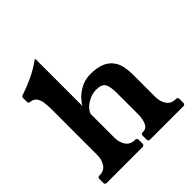

<svg xmlns="http://www.w3.org/2000/svg" viewBox="-189 -841 978 978"><g transform="rotate(-45 299.5 -352.0)"><path d="M577 -53Q590 -53 590 -40V-13Q590 0 577 0H338Q325 0 325 -13V-40Q325 -53 338 -53H341Q365 -53 375.5 -77Q386 -101 386 -136V-287Q386 -331 375 -352.5Q364 -374 323 -374Q291 -374 259 -355Q227 -336 216 -307V-136Q216 -101 232.5 -77Q249 -53 281 -53H282Q296 -53 296 -40V-13Q296 0 282 0H26Q13 0 13 -13V-40Q13 -53 26 -53H28Q60 -53 76 -77Q92 -101 92 -136V-466Q92 -490 89 -512.5Q86 -535 75.5 -550Q65 -565 40 -568Q30 -568 30 -579V-609Q30 -617 42 -620Q84 -634 126.5 -654Q169 -674 208 -702Q210 -704 212 -704H213Q215 -704 215 -702V-364Q223 -380 242 -400Q261 -420 291 -435.5Q321 -451 361 -451Q402 -451 436 -438Q470 -425 490 -392Q510 -359 510 -299V-136Q510 -101 526.5 -77Q543 -53 575 -53Z"/></g></svg>

Font: Young Serif
Style: Regular
Weight: 400
Designer: Bastien Sozeau
Foundry: NBR — Bastien Sozeau
Version: Version 3.004; ttfautohint (v1.8.4.7-5d5b);gftools[0.9.33]